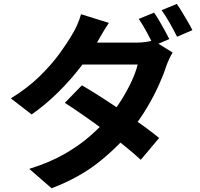

<svg xmlns="http://www.w3.org/2000/svg" viewBox="-20 -887 1040 996"><path d="M779.1 -821.4Q792.1 -803.6 806.7 -778.5Q821.3 -753.3 835.1 -728.3Q849 -703.3 858.4 -684.4L778.1 -650.1Q762.6 -680.9 741.2 -720.5Q719.8 -760.1 699.8 -788.9ZM897.2 -866.6Q910.5 -847.8 925.7 -822.5Q940.9 -797.2 955.2 -772.7Q969.6 -748.2 978 -730.6L898.5 -696.3Q883.1 -727.9 860.9 -767Q838.6 -806.1 818.2 -834.1ZM404.9 -444.5Q451 -417.8 505.9 -382.5Q560.8 -347.2 616.5 -309Q672.3 -270.9 721.8 -235.3Q771.3 -199.6 805.6 -171.3L710.3 -58.1Q677.4 -88.6 628.8 -128Q580.2 -167.4 524.2 -208.7Q468.3 -250.1 414 -288Q359.8 -325.9 316.3 -353.5ZM875.4 -614.5Q866.7 -600.5 857.8 -581.2Q848.8 -561.9 842.1 -542.9Q827.4 -497 801.8 -440.9Q776.1 -384.7 741 -326.1Q705.9 -267.4 661.1 -211.3Q590.7 -123.7 490.9 -44.5Q391 34.8 247.7 89.7L131.8 -11Q236.4 -43.6 313.2 -87.4Q389.9 -131.2 446.7 -181Q503.6 -230.8 545.9 -280.8Q579.7 -320.5 610.1 -369Q640.4 -417.5 662.8 -465.8Q685.1 -514 694.2 -552.4H356L402.1 -665.9H686.8Q710 -665.9 733.6 -668.9Q757.3 -672 773.7 -677.6ZM544.9 -768.3Q527 -742 509.7 -712.2Q492.5 -682.4 483.4 -666.5Q449.6 -606.5 397.3 -538.7Q345.1 -471 280.5 -407.2Q215.9 -343.4 144.3 -293.3L36.4 -376.5Q124.3 -431.1 185.8 -491.5Q247.3 -551.8 288.6 -608.6Q329.8 -665.4 354.7 -708.8Q366.5 -726.9 380.1 -757.3Q393.6 -787.8 400.3 -813.2Z"/></svg>

Font: Noto Sans TC
Style: Regular
Weight: 100
Designer: Ryoko NISHIZUKA 西塚涼子 (kana, bopomofo & ideographs); Paul D. Hunt (Latin, Greek & Cyrillic); Sandoll Communications 산돌커뮤니
Foundry: Adobe
Version: Version 2.004;hotconv 1.0.118;makeotfexe 2.5.65603